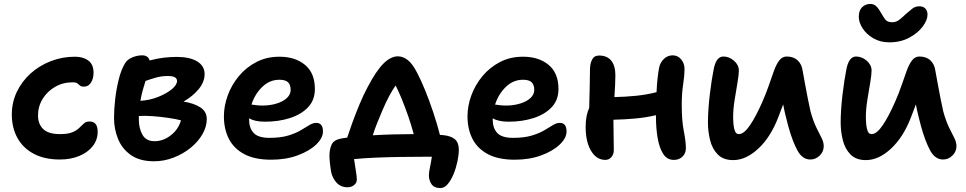

<svg xmlns="http://www.w3.org/2000/svg" viewBox="-20 -801 4903 975"><path d="M284 9Q206 9 151.5 -20Q97 -49 68.5 -100.5Q40 -152 40 -220Q40 -281 65.5 -334.5Q91 -388 135.5 -428Q180 -468 238 -490.5Q296 -513 361 -513Q402 -513 428.5 -493.5Q455 -474 455 -432Q455 -402 442 -381.5Q429 -361 406 -361Q392 -361 386 -366.5Q380 -372 373 -377.5Q366 -383 349 -383Q299 -383 259 -359.5Q219 -336 196 -298Q173 -260 173 -214Q173 -172 199 -146Q225 -120 285 -120Q325 -120 347.5 -129.5Q370 -139 383 -152Q396 -165 406.5 -174.5Q417 -184 435 -184Q476 -184 476 -132Q476 -91 451 -59Q426 -27 382.5 -9Q339 9 284 9Z M762 18Q690 18 645 -13.5Q600 -45 579.5 -95.5Q559 -146 559 -202Q559 -246 565 -298Q571 -350 583 -398Q595 -446 614 -478Q625 -498 650.5 -509Q676 -520 702 -520Q732 -520 740 -494Q777 -504 811.5 -508Q846 -512 878 -512Q944 -512 981.5 -489Q1019 -466 1019 -425Q1019 -385 989.5 -349Q960 -313 912 -285Q964 -277 997 -256Q1030 -235 1030 -196Q1030 -157 1007.5 -118.5Q985 -80 947 -49.5Q909 -19 861 -0.5Q813 18 762 18ZM833 -415Q800 -415 772 -407Q744 -399 719 -390Q712 -369 705 -343.5Q698 -318 693 -289Q741 -292 783.5 -309Q826 -326 852.5 -348Q879 -370 879 -390Q879 -415 833 -415ZM685 -195Q685 -149 703.5 -116.5Q722 -84 765 -84Q809 -84 847.5 -114Q886 -144 899 -190Q872 -197 834 -202.5Q796 -208 756.5 -211Q717 -214 685 -212Q685 -204 685 -195Z M1357 10Q1273 10 1220 -18.5Q1167 -47 1142 -96.5Q1117 -146 1117 -210Q1117 -263 1136.5 -316.5Q1156 -370 1193 -414.5Q1230 -459 1282 -486Q1334 -513 1399 -513Q1479 -513 1529 -471.5Q1579 -430 1579 -349Q1579 -293 1544.5 -256.5Q1510 -220 1452.5 -201.5Q1395 -183 1326 -183Q1299 -183 1279 -187.5Q1259 -192 1245 -200Q1245 -197 1245 -193Q1245 -151 1268 -126Q1291 -101 1348 -101Q1405 -101 1443 -112.5Q1481 -124 1506.5 -139Q1532 -154 1550.5 -165.5Q1569 -177 1586 -177Q1620 -177 1620 -133Q1620 -100 1585.5 -67Q1551 -34 1491.5 -12Q1432 10 1357 10ZM1399 -396Q1349 -396 1311.5 -359.5Q1274 -323 1257 -270Q1267 -269 1280 -267Q1293 -265 1313 -265Q1351 -265 1384 -275Q1417 -285 1436.5 -303Q1456 -321 1456 -344Q1456 -370 1443 -383Q1430 -396 1399 -396Z M2216 154Q2185 154 2171.5 134.5Q2158 115 2158 89Q2158 74 2163.5 48.5Q2169 23 2173 -5Q2154 -5 2134 -5Q2077 -5 2013 -4Q1949 -3 1888 -0.5Q1827 2 1778 7Q1782 35 1787 65.5Q1792 96 1792 110Q1792 128 1778 139Q1764 150 1745 150Q1711 150 1689.5 127Q1668 104 1661 70Q1658 52 1655.5 29Q1653 6 1653 -12Q1653 -41 1663.5 -65.5Q1674 -90 1710 -97Q1724 -100 1743 -102Q1753 -133 1769.5 -178.5Q1786 -224 1806 -272Q1826 -320 1847 -359Q1890 -441 1927 -478Q1964 -515 2001 -515Q2025 -515 2049.5 -497Q2074 -479 2099 -430Q2117 -396 2138.5 -343.5Q2160 -291 2180 -231Q2200 -171 2214 -116Q2222 -115 2229 -115Q2271 -111 2290.5 -93.5Q2310 -76 2310 -41Q2310 -15 2303 18.5Q2296 52 2283.5 82.5Q2271 113 2254 133.5Q2237 154 2216 154ZM1923 -243Q1908 -208 1895 -175.5Q1882 -143 1873 -114Q1976 -120 2081 -120Q2069 -165 2053 -211Q2037 -257 2020.5 -297.5Q2004 -338 1989 -367Q1956 -320 1923 -243Z M2594 10Q2510 10 2457 -18.5Q2404 -47 2379 -96.5Q2354 -146 2354 -210Q2354 -263 2373.5 -316.5Q2393 -370 2430 -414.5Q2467 -459 2519 -486Q2571 -513 2636 -513Q2716 -513 2766 -471.5Q2816 -430 2816 -349Q2816 -293 2781.5 -256.5Q2747 -220 2689.5 -201.5Q2632 -183 2563 -183Q2536 -183 2516 -187.5Q2496 -192 2482 -200Q2482 -197 2482 -193Q2482 -151 2505 -126Q2528 -101 2585 -101Q2642 -101 2680 -112.5Q2718 -124 2743.5 -139Q2769 -154 2787.5 -165.5Q2806 -177 2823 -177Q2857 -177 2857 -133Q2857 -100 2822.5 -67Q2788 -34 2728.5 -12Q2669 10 2594 10ZM2636 -396Q2586 -396 2548.5 -359.5Q2511 -323 2494 -270Q2504 -269 2517 -267Q2530 -265 2550 -265Q2588 -265 2621 -275Q2654 -285 2673.5 -303Q2693 -321 2693 -344Q2693 -370 2680 -383Q2667 -396 2636 -396Z M3054 11Q3009 11 2981.5 -35Q2954 -81 2954 -157Q2954 -188 2959 -212Q2964 -236 2972 -253Q2973 -304 2974.5 -354.5Q2976 -405 2976 -448Q2976 -477 2986.5 -498Q2997 -519 3022 -519Q3063 -519 3084 -493Q3105 -467 3105 -418Q3105 -396 3103.5 -367Q3102 -338 3100 -308Q3154 -309 3209 -314.5Q3264 -320 3314 -333Q3316 -376 3319.5 -406Q3323 -436 3327 -457Q3332 -483 3351 -501.5Q3370 -520 3396 -520Q3422 -520 3439 -499.5Q3456 -479 3456 -452Q3456 -416 3449 -371.5Q3442 -327 3442 -268Q3442 -188 3452.5 -135Q3463 -82 3463 -48Q3463 -23 3446 -6Q3429 11 3402 11Q3368 11 3348.5 -18.5Q3329 -48 3320 -98Q3311 -148 3311 -210V-216Q3260 -204 3204 -199Q3148 -194 3095 -193Q3095 -150 3096 -112.5Q3097 -75 3097 -39Q3097 -18 3085 -3.5Q3073 11 3054 11Z M3703 12Q3653 12 3625 -16.5Q3597 -45 3586 -89Q3575 -133 3575 -180Q3575 -209 3577.5 -246.5Q3580 -284 3584.5 -321.5Q3589 -359 3594 -391.5Q3599 -424 3603 -443Q3615 -514 3653 -514Q3683 -514 3707.5 -492.5Q3732 -471 3732 -443Q3732 -422 3725 -381Q3718 -340 3710.5 -293.5Q3703 -247 3703 -207Q3703 -187 3705 -167Q3707 -147 3713 -133.5Q3719 -120 3732 -120Q3758 -120 3788.5 -165Q3819 -210 3851 -283Q3871 -328 3885 -369.5Q3899 -411 3911 -443.5Q3923 -476 3938 -495Q3953 -514 3975 -514Q4010 -514 4031 -494Q4052 -474 4056 -441Q4061 -414 4068 -375.5Q4075 -337 4082.5 -299Q4090 -261 4096 -235Q4110 -185 4125.5 -153.5Q4141 -122 4152 -100.5Q4163 -79 4163 -59Q4163 -31 4142.5 -11Q4122 9 4095 9Q4055 9 4030 -36Q4005 -81 3983 -160Q3976 -187 3969 -215Q3962 -243 3957 -271Q3951 -256 3945 -239.5Q3939 -223 3932 -205Q3893 -104 3830.5 -46Q3768 12 3703 12Z M4496 -586Q4450 -586 4415 -606.5Q4380 -627 4360.5 -657Q4341 -687 4341 -716Q4341 -748 4358 -764.5Q4375 -781 4400 -781Q4418 -781 4431 -768Q4444 -755 4455 -734Q4465 -716 4475.5 -702Q4486 -688 4512 -688Q4531 -688 4548 -701.5Q4565 -715 4579 -729Q4596 -744 4612 -756.5Q4628 -769 4648 -769Q4669 -769 4679.5 -757Q4690 -745 4690 -727Q4690 -699 4665.5 -666Q4641 -633 4597 -609.5Q4553 -586 4496 -586ZM4377 12Q4327 12 4299 -16.5Q4271 -45 4260 -89Q4249 -133 4249 -180Q4249 -209 4251.5 -246.5Q4254 -284 4258.5 -321.5Q4263 -359 4268 -391.5Q4273 -424 4277 -443Q4289 -514 4327 -514Q4357 -514 4381.5 -492.5Q4406 -471 4406 -443Q4406 -422 4399 -381Q4392 -340 4384.5 -293.5Q4377 -247 4377 -207Q4377 -187 4379 -167Q4381 -147 4387 -133.5Q4393 -120 4406 -120Q4432 -120 4462.5 -165Q4493 -210 4525 -283Q4545 -328 4559 -369.5Q4573 -411 4585 -443.5Q4597 -476 4612 -495Q4627 -514 4649 -514Q4684 -514 4705 -494Q4726 -474 4730 -441Q4735 -414 4742 -375.5Q4749 -337 4756.5 -299Q4764 -261 4770 -235Q4784 -185 4799.5 -153.5Q4815 -122 4826 -100.5Q4837 -79 4837 -59Q4837 -31 4816.5 -11Q4796 9 4769 9Q4729 9 4704 -36Q4679 -81 4657 -160Q4650 -187 4643 -215Q4636 -243 4631 -271Q4625 -256 4619 -239.5Q4613 -223 4606 -205Q4567 -104 4504.5 -46Q4442 12 4377 12Z"/></svg>

Font: Shantell Sans Normal
Style: Regular
Weight: 600
Designer: Stephen Nixon, Anya Danilova, Shantell Martin
Foundry: Arrow Type
Version: Version 1.009;[a7da0bfa3]